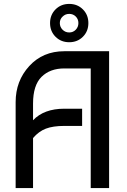

<svg xmlns="http://www.w3.org/2000/svg" viewBox="-20 -962 648 982"><path d="M149 0H60V-440Q60 -548 129.5 -624Q199 -700 309 -700H538V0H444V-612H309Q236 -612 192.5 -569Q149 -526 149 -432V-347Q205 -406 309 -406H400V-318H309Q251 -318 214.5 -304Q178 -290 149 -256ZM264 -774Q236 -802 236 -844Q236 -886 264 -914Q292 -942 334 -942Q376 -942 404 -914Q432 -886 432 -844Q432 -802 404 -774Q376 -746 334 -746Q292 -746 264 -774ZM300 -877Q286 -864 286 -844Q286 -824 300 -810Q314 -796 334 -796Q354 -796 367.5 -810Q381 -824 381 -844Q381 -864 367.5 -877.5Q354 -891 334 -891Q314 -891 300 -877Z"/></svg>

Font: Baumans
Style: Regular
Weight: 400
Designer: Henadij Zarechnjuk
Foundry: Cyreal (www.cyreal.org)
Version: Version 001.002